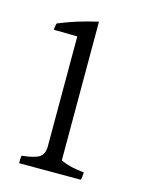

<svg xmlns="http://www.w3.org/2000/svg" viewBox="-79 -559 419 560"><g transform="rotate(15 130.0 -279.5)"><path d="M101 -119V-451Q72 -452 55.5 -452Q39 -452 30 -452Q30 -462 33 -472Q88 -495 151 -509V-90Q182 -76 222 -73Q222 -59 219 -50H33Q32 -59 34 -73Q73 -77 87 -86.5Q101 -96 101 -119Z"/></g></svg>

Font: Halant Light
Style: Regular
Weight: 300
Designer: Hitesh Malaviya (Devanagari), Satya Rajpurohit (Latin)
Foundry: Indian Type Foundry
Version: Version 1.101;PS 1.0;hotconv 1.0.78;makeotf.lib2.5.61930; tt